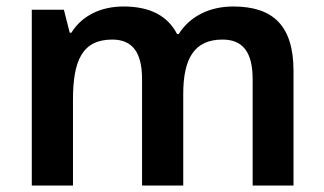

<svg xmlns="http://www.w3.org/2000/svg" viewBox="-20 -572 1000 592"><path d="M699 -552C629 -552 567 -524 531 -467H526C497 -523 443 -552 361 -552C290 -552 232 -523 200 -471H195L177 -542H78V0H205V-264C205 -384 233 -450 326 -450C388 -450 418 -411 418 -328V0H545V-282C545 -390 578 -450 666 -450C728 -450 759 -412 759 -328V0H885V-353C885 -493 822 -552 699 -552Z"/></svg>

Font: Noto Sans Lao SemiBold
Style: Regular
Weight: 600
Designer: Monotype Design Team
Foundry: Monotype Imaging Inc.
Version: Version 2.003